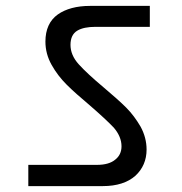

<svg xmlns="http://www.w3.org/2000/svg" viewBox="-20 -692 616 651"><path d="M329 -61C329 -61 329 -61 329 -61C376 -61 413 -73 439 -96C464 -119 477 -149 477 -185C477 -185 477 -185 477 -185C477 -212 470 -238 457 -262C443 -286 427 -308 408 -327C389 -346 363 -369 331 -396C331 -396 331 -396 331 -396C294 -427 266 -453 247 -474C228 -495 219 -517 219 -540C219 -540 219 -540 219 -540C219 -563 227 -579 242 -588C257 -597 278 -601 304 -601C304 -601 488 -601 488 -601C488 -601 488 -672 488 -672C488 -672 285 -672 285 -672C285 -672 285 -672 285 -672C240 -672 203 -662 176 -643C148 -623 134 -592 134 -551C134 -551 134 -551 134 -551C134 -523 141 -497 155 -472C169 -447 186 -425 206 -405C226 -385 252 -362 283 -336C283 -336 283 -336 283 -336C320 -304 348 -278 366 -259C383 -239 392 -218 392 -196C392 -196 392 -196 392 -196C392 -177 385 -162 371 -151C357 -139 336 -133 309 -133C309 -133 76 -133 76 -133C76 -133 76 -61 76 -61C76 -61 329 -61 329 -61Z"/></svg>

Font: Girnar Poppins
Style: Regular
Weight: 500
Designer: Ninad Kale (Devanagari), Jonny Pinhorn (Latin)
Foundry: Indian Type Foundry
Version: ""